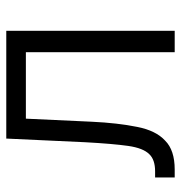

<svg xmlns="http://www.w3.org/2000/svg" viewBox="-2 -586 590 627"><g transform="rotate(-90 293.5 -273.0)"><path d="M103 -81Q123 -101 130 -150Q137 -199 142 -290L154 -548H506V2H436V-484H219L209 -269Q205 -184 192 -120Q180 -59 147 -29Q116 2 53 2H27V-62H47Q85 -62 103 -81Z"/></g></svg>

Font: Sinter Normal
Style: Regular
Weight: 350
Foundry: Adobe & rsms
Version: Version 1.000